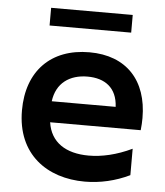

<svg xmlns="http://www.w3.org/2000/svg" viewBox="-52 -759 698 811"><g transform="rotate(5 297.0 -353.5)"><path d="M337 6C402 6 467 -9 527 -38V-150C462 -119 400 -105 344 -105C247 -105 182 -147 170 -231H554C556 -249 557 -266 557 -283C557 -441 468 -540 310 -540C147 -540 47 -438 47 -271C47 -84 178 6 337 6ZM440 -320H169C179 -398 235 -437 311 -437C384 -437 436 -401 440 -320ZM132 -638H478V-713H132Z"/></g></svg>

Font: Chess Sans SemiBold
Style: Regular
Weight: 600
Designer: Wolf Bōese
Foundry: Wolf Bōese
Version: Version 7.223;Glyphs 3.3 (3306)